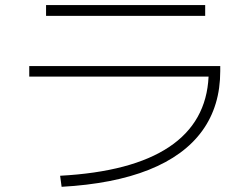

<svg xmlns="http://www.w3.org/2000/svg" viewBox="-20 -717 978 747"><path d="M791.5 -418.9H93.8V-460H836.9V-440.4Q836.9 -304.7 766.8 -208Q696.8 -111.3 559.1 -56.4Q421.4 -1.5 219.7 9.8L213.9 -33.2Q493.2 -48.3 638.2 -145.3Q783.2 -242.2 791.5 -418.9ZM159.2 -697.3H778.3V-655.3H159.2Z"/></svg>

Font: Pretendard ExtraLight
Style: Regular
Weight: 200
Designer: Base glyphs from Inter by Rasmus Andersson; Hangeul glyphs from Noto Sans CJK(Source Han Sans) by Jang Soo-young and Kan
Foundry: Kil Hyung-jin
Version: Version 1.309